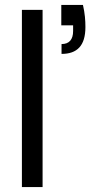

<svg xmlns="http://www.w3.org/2000/svg" viewBox="-20 -760 378 780"><path d="M230 -541C293 -541 327 -574 327 -650C327 -677 325 -705 317 -740H229V-657H277V-634C277 -599 261 -581 230 -581ZM153 0V-720H69V0Z"/></svg>

Font: Rootstock Sans Body
Style: Regular
Weight: 400
Designer: Colophon Foundry, Jonny Pinhorn
Foundry: Colophon Foundry
Version: Version 1.200;FEAKit 1.0